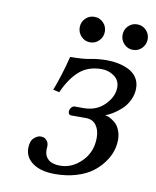

<svg xmlns="http://www.w3.org/2000/svg" viewBox="-72 -651 586 720"><g transform="rotate(10 220.5 -291.0)"><path d="M140.1 -85Q140.1 -82.5 139.6 -78.4Q139.2 -74.2 139.2 -71.8Q139.2 -48.8 154.3 -35.4Q169.4 -22 199.2 -22Q244.6 -22 280.8 -58.1Q316.9 -94.2 316.9 -148.9Q316.9 -177.7 303.5 -196.3Q290 -214.8 264.2 -214.8H207Q202.1 -214.8 199.5 -218.5Q196.8 -222.2 196.8 -227.1Q196.8 -236.3 202.6 -243.2Q208.5 -250 214.8 -250H249Q297.9 -250 328.9 -281.5Q359.9 -313 359.9 -348.1Q359.9 -375.5 338.4 -390.6Q316.9 -405.8 291 -405.8Q239.3 -405.8 206.1 -376.5Q172.9 -347.2 148.9 -293L125 -297.9Q149.4 -362.3 166 -430.2Q213.9 -430.2 242.9 -436Q272 -441.9 304.2 -441.9Q326.7 -441.9 347.4 -437.7Q368.2 -433.6 387.5 -424.3Q406.7 -415 418.5 -397.7Q430.2 -380.4 430.2 -356.9Q430.2 -333 419.2 -310.8Q408.2 -288.6 391.8 -274.2Q375.5 -259.8 360.1 -250.5Q344.7 -241.2 333 -237.8Q341.3 -236.8 351.3 -231.9Q361.3 -227.1 372.1 -218Q382.8 -209 389.9 -192.1Q397 -175.3 397 -154.8Q397 -133.8 389.9 -111.8Q382.8 -89.8 366.5 -67.4Q350.1 -44.9 326.4 -27.3Q302.7 -9.8 266.4 1.2Q230 12.2 186 12.2Q131.8 12.2 101.3 -9.5Q70.8 -31.2 70.8 -65.9Q70.8 -93.3 84 -105.2Q97.2 -117.2 108.9 -117.2Q115.7 -117.2 121.6 -115.5Q127.4 -113.8 133.8 -106Q140.1 -98.1 140.1 -85ZM359.1 -511.5Q345.2 -525.9 345.2 -545.9Q345.2 -565.9 359.1 -580.1Q373 -594.2 393.1 -594.2Q413.1 -594.2 427 -580.1Q440.9 -565.9 440.9 -545.9Q440.9 -525.9 427 -511.5Q413.1 -497.1 393.1 -497.1Q373 -497.1 359.1 -511.5ZM196 -511.5Q182.1 -525.9 182.1 -545.9Q182.1 -565.9 196 -580.1Q210 -594.2 230 -594.2Q250 -594.2 263.9 -580.1Q277.8 -565.9 277.8 -545.9Q277.8 -525.9 263.9 -511.5Q250 -497.1 230 -497.1Q210 -497.1 196 -511.5Z"/></g></svg>

Font: Common Serif News
Style: Italic
Weight: 450
Italic angle: -12°
Designer: Philipp H. Poll, Khaled Hosny
Foundry: Stefan Peev, Context Ltd.
Version: Version 1.026